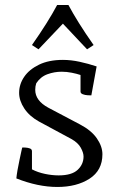

<svg xmlns="http://www.w3.org/2000/svg" viewBox="-20 -735 472 763"><path d="M387 -122Q387 -58 336 -25Q285 8 208 8Q131 8 45 -26Q46 -38 49.5 -58.5Q53 -79 57.5 -99.5Q62 -120 65 -134.5Q68 -149 69 -149Q73 -149 82 -148.5Q91 -148 99 -145Q107 -142 107 -134V-62Q130 -50 158.5 -44Q187 -38 213 -38Q265 -38 288.5 -60Q312 -82 312 -113Q312 -128 301 -148Q290 -168 263 -183L135 -252Q97 -273 76.5 -304Q56 -335 56 -366Q56 -400 76 -429.5Q96 -459 135 -478Q174 -497 230 -497Q262 -497 296.5 -489.5Q331 -482 364 -471L343 -356Q339 -356 328.5 -356.5Q318 -357 309 -360.5Q300 -364 300 -371V-437Q285 -442 265 -446Q245 -450 225 -450Q196 -450 168.5 -440Q141 -430 124 -404Q120 -392 120 -378Q120 -335 172 -307L297 -241Q343 -217 365 -185Q387 -153 387 -122ZM230 -641 133 -539 107 -556Q140 -603 165 -643Q190 -683 207 -715H252Q269 -683 294 -643Q319 -603 352 -556L326 -539Z"/></svg>

Font: Mate SC
Style: Regular
Weight: 400
Designer: Eduardo Rodriguez Tunni
Foundry: Eduardo Rodriguez Tunni
Version: Version 1.003; ttfautohint (v1.8.4.7-5d5b);gftools[0.9.24]